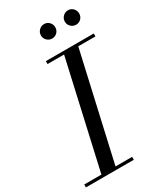

<svg xmlns="http://www.w3.org/2000/svg" viewBox="-270 -1028 947 1113"><g transform="rotate(-30 203.0 -471.0)"><path d="M70.5 0 240 -750H335L165 0ZM-40 0V-19.5H280.5V0ZM125 -730.5V-750H445.5V-730.5ZM383 -845Q363 -845 348.8 -859Q334.5 -873 334.5 -893Q334.5 -913 348.8 -927.2Q363 -941.5 383 -941.5Q403 -941.5 416.8 -927.2Q430.5 -913 430.5 -893Q430.5 -873 416.8 -859Q403 -845 383 -845ZM223 -845Q203 -845 188.8 -859Q174.5 -873 174.5 -893Q174.5 -913 188.8 -927.2Q203 -941.5 223 -941.5Q243 -941.5 256.8 -927.2Q270.5 -913 270.5 -893Q270.5 -873 256.8 -859Q243 -845 223 -845Z"/></g></svg>

Font: Bodoni Moda SC
Style: Italic
Weight: 400
Italic angle: -13°
Designer: Owen Earl
Foundry: indestructible type
Version: Version 2.005